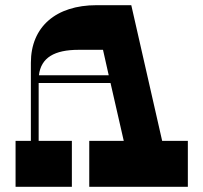

<svg xmlns="http://www.w3.org/2000/svg" viewBox="-20 -720 784 740"><path d="M605 -177 486 -700H352C196 -700 99 -617 99 -478V-177H40V0H257V-177H129V-400H406L457 -177H324V0H704V-177ZM130 -430C138 -498 190 -528 283 -528H377L399 -430Z"/></svg>

Font: Space Cowgirl Black
Style: Regular
Weight: 900
Designer: Valery Marier
Foundry: Valery Marier
Version: Version 1.000;hotconv 1.0.109;makeotfexe 2.5.65596